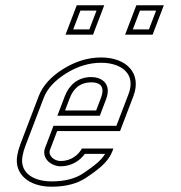

<svg xmlns="http://www.w3.org/2000/svg" viewBox="-20 -699 682 725"><path d="M208.9 -91C184.4 -91 160.5 -111.7 168.7 -133L195.8 -204H433.3L483.7 -336C516.1 -420.6 459 -482 362 -482C312.9 -482 265 -467.5 218.5 -438.5C172 -409.5 141.3 -375.3 126.2 -336L57.1 -155C51.7 -141 47.8 -126.8 45.2 -112.5C32.4 -41 89.8 6 174.3 6C227.6 6 271.1 -5.2 304.6 -27.5C338.1 -49.8 361.7 -68.3 375.2 -83C388.7 -97.7 398.3 -112.3 403.9 -127L408.1 -138H289.3C276 -114.3 248.7 -91 208.9 -91ZM324.9 -388C367.4 -388 374 -362.8 361.1 -329L343.1 -282H225.6L243.6 -329C256.3 -362.2 280.3 -388 324.9 -388ZM452.4 -568H556.2L598.6 -679H494.8ZM227.4 -568H331.2L373.6 -679H269.8ZM208.9 -71C251.6 -71 282.8 -93.7 300.3 -118H377.1C372.4 -110.5 367.3 -104 360.5 -96.6C349 -84.1 326.4 -66 293.5 -44.1C264.1 -24.6 224.9 -14 174.3 -14C163 -14 152.3 -14.9 142.4 -16.7C85.1 -26.8 56.3 -60.9 64.9 -109C67.2 -122.1 70.8 -135 75.8 -147.9L144.9 -328.9C158 -363.1 185.2 -394.1 229.1 -421.5C272.9 -448.8 316.9 -462 362 -462C384.1 -462 403.4 -458.5 419.2 -452.5C465.3 -434.9 485.7 -397.1 465.1 -343.1L419.5 -224H182L150 -140.1C148 -135 147 -129.7 147 -124.4C147 -90.8 180.6 -71 208.9 -71ZM324.9 -408C270.7 -408 239.5 -374.3 224.9 -336.1L196.6 -262H356.9L379.7 -321.9C384.1 -333.3 387 -344.6 387 -356C387.1 -387.9 361.3 -408 324.9 -408ZM481.5 -588 508.6 -659H569.5L542.4 -588ZM256.5 -588 283.6 -659H344.5L317.4 -588Z"/></svg>

Font: Din Kursivschrift
Style: BreitGhost
Weight: 400
Version: Version 1.089